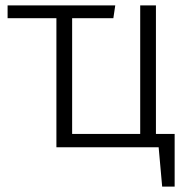

<svg xmlns="http://www.w3.org/2000/svg" viewBox="-20 -543 701 708"><path d="M624 -49V145H578L565 0H188V-476H8V-523H405L398 -476H246V-49H497V-523H555V-49Z"/></svg>

Font: Fira Sans Light
Style: Regular
Weight: 300
Designer: bBox Type GmbH & Carrois Corporate GbR & Edenspiekermann AG
Foundry: bBox Type GmbH & Carrois Corporate GbR & Edenspiekermann AG
Version: Version 4.301